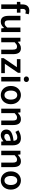

<svg xmlns="http://www.w3.org/2000/svg" viewBox="2051 -2809 770 4912"><g transform="rotate(90 2436.0 -353.0)"><path d="M93 0V-400H27V-486L93 -491V-542Q93 -580 102 -612.5Q111 -645 131 -668.5Q151 -692 181.5 -705Q212 -718 256 -718Q282 -718 305.5 -713Q329 -708 346 -701L324 -615Q297 -627 270 -627Q208 -627 208 -544V-491H304V-400H208V0Z M536 12Q457 12 421 -38.5Q385 -89 385 -183V-491H500V-198Q500 -137 518 -112Q536 -87 576 -87Q608 -87 632.5 -103Q657 -119 685 -155V-491H800V0H706L697 -72H694Q662 -34 624.5 -11Q587 12 536 12Z M946 0V-491H1041L1049 -425H1053Q1086 -457 1124.5 -480Q1163 -503 1214 -503Q1293 -503 1329 -452.5Q1365 -402 1365 -308V0H1250V-293Q1250 -354 1232 -379Q1214 -404 1173 -404Q1141 -404 1116.5 -388.5Q1092 -373 1061 -343V0Z M1467 0V-62L1699 -400H1493V-491H1843V-430L1612 -92H1851V0Z M1949 0V-491H2064V0ZM2007 -577Q1976 -577 1956 -595Q1936 -613 1936 -642Q1936 -671 1956 -689.5Q1976 -708 2007 -708Q2038 -708 2058 -689.5Q2078 -671 2078 -642Q2078 -613 2058 -595Q2038 -577 2007 -577Z M2412 12Q2366 12 2324 -5Q2282 -22 2249.5 -55Q2217 -88 2198 -136Q2179 -184 2179 -245Q2179 -306 2198 -354Q2217 -402 2249.5 -435Q2282 -468 2324 -485.5Q2366 -503 2412 -503Q2458 -503 2500.5 -485.5Q2543 -468 2575 -435Q2607 -402 2626.5 -354Q2646 -306 2646 -245Q2646 -184 2626.5 -136Q2607 -88 2575 -55Q2543 -22 2500.5 -5Q2458 12 2412 12ZM2412 -82Q2466 -82 2497 -126.5Q2528 -171 2528 -245Q2528 -320 2497 -364.5Q2466 -409 2412 -409Q2358 -409 2327.5 -364.5Q2297 -320 2297 -245Q2297 -171 2327.5 -126.5Q2358 -82 2412 -82Z M2760 0V-491H2855L2863 -425H2867Q2900 -457 2938.5 -480Q2977 -503 3028 -503Q3107 -503 3143 -452.5Q3179 -402 3179 -308V0H3064V-293Q3064 -354 3046 -379Q3028 -404 2987 -404Q2955 -404 2930.5 -388.5Q2906 -373 2875 -343V0Z M3439 12Q3374 12 3334 -27.5Q3294 -67 3294 -132Q3294 -171 3310.5 -201.5Q3327 -232 3362.5 -254Q3398 -276 3452.5 -291Q3507 -306 3583 -314Q3582 -333 3577.5 -350.5Q3573 -368 3562.5 -381.5Q3552 -395 3535 -402.5Q3518 -410 3493 -410Q3457 -410 3422.5 -396Q3388 -382 3355 -362L3313 -439Q3354 -465 3405 -484Q3456 -503 3515 -503Q3607 -503 3652.5 -448.5Q3698 -394 3698 -291V0H3603L3595 -54H3591Q3558 -26 3520.5 -7Q3483 12 3439 12ZM3476 -78Q3506 -78 3530.5 -92Q3555 -106 3583 -132V-242Q3533 -236 3499 -226Q3465 -216 3444 -203.5Q3423 -191 3414 -175Q3405 -159 3405 -141Q3405 -108 3425 -93Q3445 -78 3476 -78Z M3836 0V-491H3931L3939 -425H3943Q3976 -457 4014.5 -480Q4053 -503 4104 -503Q4183 -503 4219 -452.5Q4255 -402 4255 -308V0H4140V-293Q4140 -354 4122 -379Q4104 -404 4063 -404Q4031 -404 4006.5 -388.5Q3982 -373 3951 -343V0Z M4597 12Q4551 12 4509 -5Q4467 -22 4434.5 -55Q4402 -88 4383 -136Q4364 -184 4364 -245Q4364 -306 4383 -354Q4402 -402 4434.5 -435Q4467 -468 4509 -485.5Q4551 -503 4597 -503Q4643 -503 4685.5 -485.5Q4728 -468 4760 -435Q4792 -402 4811.5 -354Q4831 -306 4831 -245Q4831 -184 4811.5 -136Q4792 -88 4760 -55Q4728 -22 4685.5 -5Q4643 12 4597 12ZM4597 -82Q4651 -82 4682 -126.5Q4713 -171 4713 -245Q4713 -320 4682 -364.5Q4651 -409 4597 -409Q4543 -409 4512.5 -364.5Q4482 -320 4482 -245Q4482 -171 4512.5 -126.5Q4543 -82 4597 -82Z"/></g></svg>

Font: TT Toshiba Sans Medium
Style: Regular
Weight: 500
Designer: Paul D. Hunt
Foundry: Toshiba Corporation
Version: Version 2.020;PS 2.000;hotconv 1.0.86;makeotf.lib2.5.63406